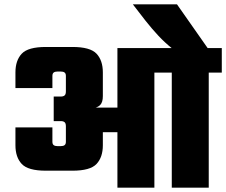

<svg xmlns="http://www.w3.org/2000/svg" viewBox="-20 -863 1040 883"><path d="M794 -843 937 -639H773Q738 -667 708.5 -698.5Q679 -730 649 -768L591 -843ZM520 -642H690V0H520ZM320 -368H567V-255H361ZM659 -642H750V-529H659ZM313 -647Q395 -647 424 -616Q453 -585 453 -530V-421Q453 -393 441 -380.5Q429 -368 406 -365V-360Q429 -357 441 -344.5Q453 -332 453 -304V-195Q453 -140 424 -109Q395 -78 313 -78H191Q109 -78 80 -109Q51 -140 51 -195V-277H221V-211Q221 -200 227 -195.5Q233 -191 244 -191H260Q271 -191 277 -195.5Q283 -200 283 -211V-282Q283 -296 277 -301Q271 -306 260 -306H227V-419H260Q271 -419 277 -424Q283 -429 283 -443V-514Q283 -525 277 -529.5Q271 -534 260 -534H244Q233 -534 227 -529.5Q221 -525 221 -514V-458H51V-530Q51 -585 80 -616Q109 -647 191 -647ZM770 -552H940V0H770ZM710 -642H1000V-529H710Z"/></svg>

Font: Teko Light
Style: Bold
Weight: 700
Version: Version 2.000;gftools[0.9.28.dev9+g7d2139d.d20230707]